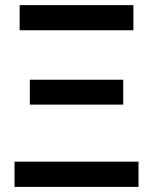

<svg xmlns="http://www.w3.org/2000/svg" viewBox="-20 -734 602 754"><path d="M523.9 -99.1V0H37.1V-99.1ZM57.1 -713.9H503.9V-615.2H57.1ZM97.2 -420.9H463.9V-323.2H97.2Z"/></svg>

Font: OpenSans-Semibold
Style: Regular
Weight: 600
Foundry: Ascender Corporation
Version: Version 1.10